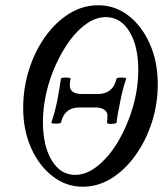

<svg xmlns="http://www.w3.org/2000/svg" viewBox="-20 -696 619 729"><path d="M294 13Q231 13 179.5 -27Q128 -67 98 -134.5Q68 -202 68 -286Q68 -361 90 -431Q112 -501 151.5 -556.5Q191 -612 242.5 -644Q294 -676 353 -676Q417 -676 468 -636.5Q519 -597 549 -529Q579 -461 579 -376Q579 -301 556.5 -231.5Q534 -162 494.5 -106.5Q455 -51 403.5 -19Q352 13 294 13ZM265 -32Q309 -32 352 -67Q395 -102 429.5 -160.5Q464 -219 484.5 -289.5Q505 -360 505 -431Q505 -521 471.5 -576Q438 -631 382 -631Q346 -631 311 -607.5Q276 -584 246 -543.5Q216 -503 192.5 -451.5Q169 -400 156 -344Q143 -288 143 -233Q143 -142 176.5 -87Q210 -32 265 -32ZM175 -230Q180 -245 186.5 -268Q193 -291 198 -317Q203 -344 206.5 -365Q210 -386 211 -396Q211 -400 220.5 -401Q230 -402 239.5 -401Q249 -400 248 -397Q247 -393 246 -386.5Q245 -380 245 -372Q245 -339 292 -339H351Q409 -339 422 -396Q423 -400 432.5 -401Q442 -402 451 -401Q460 -400 459 -397Q454 -383 447.5 -359Q441 -335 436 -308Q431 -283 427.5 -264.5Q424 -246 423 -232Q423 -228 413.5 -226.5Q404 -225 395 -226Q386 -227 386 -230Q387 -237 387.5 -243.5Q388 -250 388 -257Q388 -271 376 -279.5Q364 -288 342 -288H282Q225 -288 212 -232Q211 -228 201.5 -227Q192 -226 183 -227Q174 -228 175 -230Z"/></svg>

Font: Junicode Two Beta Condensed
Style: Italic
Weight: 400
Width: 3
Italic angle: -9°
Version: Version 1.053; ttfautohint (v1.8.4)